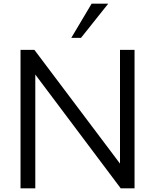

<svg xmlns="http://www.w3.org/2000/svg" viewBox="-20 -1020 840 1040"><path d="M566.2 -1000 418.8 -815H366.2L476.2 -1000ZM630 -750H708.8V0H633.8L171.2 -616.2V0H91.2V-750H166.2L630 -133.8Z"/></svg>

Font: Now Alt
Style: Regular
Weight: 400
Designer: Alfredo Marco Pradil
Foundry: Alfredo Marco Pradil
Version: Version 1.002;PS 001.002;hotconv 1.0.88;makeotf.lib2.5.64775